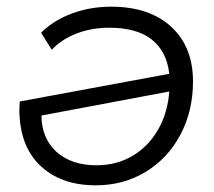

<svg xmlns="http://www.w3.org/2000/svg" viewBox="-20 -550 640 575"><path d="M558 -306Q558 -218 520.5 -147Q483 -76 416.5 -35.5Q350 5 267 5Q162 5 100 -54.5Q38 -114 38 -223L39 -246L487 -329Q479 -397 434 -432Q389 -467 307 -467Q254 -467 209 -449.5Q164 -432 135 -401L103 -452Q140 -489 195 -509.5Q250 -530 313 -530Q427 -530 492.5 -470Q558 -410 558 -306ZM487 -276 104 -204Q105 -135 149.5 -95Q194 -55 269 -55Q329 -55 376.5 -83Q424 -111 453 -161Q482 -211 487 -276Z"/></svg>

Font: Montserrat Alternates
Style: Italic
Weight: 400
Italic angle: -11.3°
Designer: Julieta Ulanovsky
Foundry: Julieta Ulanovsky
Version: Version 7.200